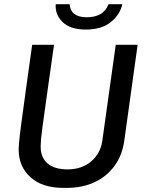

<svg xmlns="http://www.w3.org/2000/svg" viewBox="-20 -904 718 934"><path d="M287.8 10Q185.8 10 128.2 -41.9Q70.8 -93.8 70.8 -177Q70.8 -188 72.4 -207.9Q74 -227.8 77.4 -255.4Q80.8 -283 85.6 -318.1Q90.5 -353.2 96.1 -394.8Q101.8 -436.2 108.1 -483Q114.5 -529.8 121.8 -580.9Q129 -632 136.5 -686H242.8Q228 -581.5 217.1 -504.9Q206.2 -428.2 198.8 -374.2Q191.2 -320.2 186.4 -284.6Q181.5 -249 179.6 -227.1Q177.8 -205.2 177.8 -191.5Q177.8 -137.8 211.4 -108.9Q245 -80 308.2 -80Q378.5 -80 424.2 -119.5Q470 -159 478 -221.2L543 -686H649.5L584.5 -219.2Q574.8 -148.8 537.2 -97.2Q499.8 -45.8 440.5 -17.9Q381.2 10 303.8 10ZM397.5 -760.2Q322 -760.2 284.8 -796.4Q247.5 -832.5 251 -883.5H318.5Q322 -849.2 343.8 -834.6Q365.5 -820 401.8 -820Q440.2 -820 467.2 -834.6Q494.2 -849.2 508 -883.5H574.8Q564 -832.5 518.9 -796.4Q473.8 -760.2 397.5 -760.2Z"/></svg>

Font: Chivo Medium
Style: Italic
Weight: 500
Italic angle: -8.05°
Designer: Hector Gatti
Foundry: Omnibus-Type
Version: Version 2.002